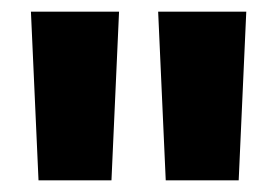

<svg xmlns="http://www.w3.org/2000/svg" viewBox="-20 -760 475 329"><path d="M184 -740 171 -451H46L33 -740ZM402 -740 389 -451H264L251 -740Z"/></svg>

Font: Pathway Extreme SemiCondensed
Style: Bold
Weight: 700
Width: 4
Version: Version 1.001;gftools[0.9.26]